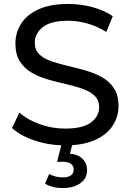

<svg xmlns="http://www.w3.org/2000/svg" viewBox="-20 -728 661 972"><path d="M309 8Q229 8 156 -16.5Q83 -41 41 -80L78 -158Q117 -123 179.5 -100Q242 -77 309 -77Q399 -77 440.5 -108Q482 -139 482 -185Q482 -221 459 -243Q436 -265 398 -278.5Q360 -292 315 -302Q270 -312 224.5 -325Q179 -338 141.5 -359.5Q104 -381 81 -416.5Q58 -452 58 -508Q58 -562 86.5 -607.5Q115 -653 174.5 -680.5Q234 -708 326 -708Q388 -708 447.5 -692Q507 -676 551 -646L518 -566Q473 -595 422.5 -609Q372 -623 326 -623Q237 -623 196.5 -590.5Q156 -558 156 -512Q156 -475 179 -453Q202 -431 240 -418Q278 -405 323 -394.5Q368 -384 413.5 -371Q459 -358 496.5 -337Q534 -316 557 -281Q580 -246 580 -191Q580 -138 551 -92.5Q522 -47 461.5 -19.5Q401 8 309 8ZM297 224Q245 224 208 202L229 153Q260 170 297 170Q353 170 353 130Q353 112 339.5 101.5Q326 91 296 91H269L294 -7H349L334 50Q377 54 399 77Q421 100 421 133Q421 175 387 199.5Q353 224 297 224Z"/></svg>

Font: Montserrat Medium
Style: Regular
Weight: 500
Designer: Julieta Ulanovsky
Foundry: Julieta Ulanovsky
Version: Version 9.000; ttfautohint (v1.8.4.7-5d5b)